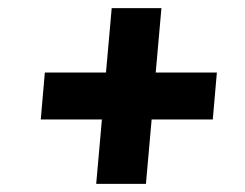

<svg xmlns="http://www.w3.org/2000/svg" viewBox="-20 -538 600 471"><path d="M352 -245 338 -87H216L230 -245H80L90 -360H240L254 -518H376L362 -360H512L502 -245Z"/></svg>

Font: Share
Style: Bold Italic
Weight: 700
Designer: Ralph du Carrois
Version: Version 1.002